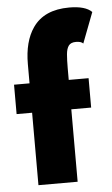

<svg xmlns="http://www.w3.org/2000/svg" viewBox="-52 -736 451 771"><g transform="rotate(-5 174.0 -350.0)"><path d="M229.5 0H71.5V-292H9V-410.5H71.5V-488Q71.5 -579 109.5 -634Q155 -700 256.5 -700Q321.5 -700 347.5 -674L300.5 -551Q292.5 -560 271.5 -560Q251 -560 242.2 -548.2Q233.5 -536.5 231.5 -513.8Q229.5 -491 229.5 -457.5V-410.5H309.5V-292H229.5Z"/></g></svg>

Font: Lucymar Sans ExtraBold
Style: Regular
Weight: 800
Foundry: The League of Moveable Type (original font) / Main changes by Cristiano Sobral with portions from Mirco Monsees
Version: Version 2.001;August 30, 2020;FontCreator 13.0.0.2681 64-bit